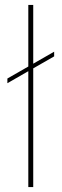

<svg xmlns="http://www.w3.org/2000/svg" viewBox="-20 -760 250 780"><path d="M10 -422V-441L200 -550V-531ZM95 0V-740H115V0Z"/></svg>

Font: Poppins Variable
Style: Regular
Weight: 100
Designer: Jonny Pinhorn
Foundry: Indian Type Foundry
Version: Version 6.000